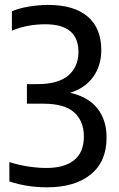

<svg xmlns="http://www.w3.org/2000/svg" viewBox="-20 -770 494 799"><path d="M175.5 9.5Q92 9.5 19 -15V-95.5Q56 -83.5 96.8 -77.2Q137.5 -71 173 -71Q248 -71 288.5 -103.5Q329 -136 329 -202Q329 -266 288.8 -302.2Q248.5 -338.5 160 -338.5H92V-420H137Q222.5 -420 264.5 -456.2Q306.5 -492.5 306.5 -553.5Q306.5 -669 169 -669Q93.5 -669 29.5 -642.5V-723Q58 -735.5 99.2 -742.5Q140.5 -749.5 179.5 -749.5Q288.5 -749.5 345 -701Q401.5 -652.5 401.5 -562Q401.5 -497 367.8 -450Q334 -403 271.5 -384Q347 -367 385.2 -319Q423.5 -271 423.5 -197.5Q423.5 -97.5 357.5 -44Q291.5 9.5 175.5 9.5Z"/></svg>

Font: Encode Sans Cnd Md
Style: Regular
Weight: 500
Width: 3
Designer: Multiple Designers
Foundry: Impallari Type
Version: Version 3.002; ttfautohint (v1.8.3) -l 8 -r 50 -G 200 -x 14 